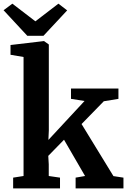

<svg xmlns="http://www.w3.org/2000/svg" viewBox="-40 -1048 708 1068"><path d="M33.1 0V-59.9L91 -69V-731L18.5 -743.3V-797.6L203.1 -819.4H205.2L231.6 -800.5V-322.3L229.2 -269.6L430.3 -486.3L354.9 -498.1V-555.7H618.8V-498.1L537.4 -484.8L413.7 -358L591 -68.4L646.7 -59.9V0H380.6V-59.9L433.1 -69L316.1 -270.7L228.5 -181L231.2 -133.9V-69L293.8 -59.9V0ZM111.7 -849 -20.1 -991 28.7 -1027.6 156.8 -929.4 284.9 -1027.6 333.6 -990.2 201.9 -849Z"/></svg>

Font: Merriweather Light
Style: Regular
Weight: 300
Designer: Eben Sorkin
Foundry: Eben Sorkin
Version: Version 2.100